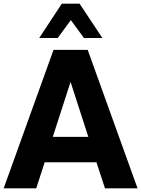

<svg xmlns="http://www.w3.org/2000/svg" viewBox="-36 -1020 765 1040"><path d="M347.7 -911.1 276.4 -814H176.3L298.8 -1000H395L518.6 -814H418.9ZM532.7 0 486.3 -141.1H206.1L160.2 0H-16.1L253.9 -750H439L709 0ZM250 -278.8H442.4L346.2 -576.2Z"/></svg>

Font: Now
Style: Bold
Weight: 700
Designer: Alfredo Marco Pradil
Foundry: Alfredo Marco Pradil
Version: Version 1.002;PS 001.002;hotconv 1.0.88;makeotf.lib2.5.64775